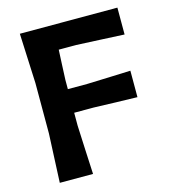

<svg xmlns="http://www.w3.org/2000/svg" viewBox="-107 -800 792 887"><g transform="rotate(-15 289.0 -356.5)"><path d="M69.5 0Q72 -57.5 74.5 -112Q77 -166.5 80 -233.5V-474.5Q77 -544 74.5 -599Q72 -654 69.5 -713H536V-584.5Q488.5 -587 434.5 -589.5Q380.5 -592 307 -595.5H224Q222.5 -562.5 220.8 -527.5Q219 -492.5 217.5 -453V-408.5H311Q377 -410.5 425.5 -412.5Q474 -414.5 518.5 -416V-289.5Q471 -290.5 423 -292Q375 -293.5 310.5 -295.5H217.5V-233.5Q220.5 -166.5 223 -112.2Q225.5 -58 228.5 0Z"/></g></svg>

Font: Commissioner Loud SemiBold
Style: Regular
Weight: 600
Designer: Kostas Bartsokas
Foundry: Kostas Bartsokas
Version: Version 1.000; ttfautohint (v1.8.3)